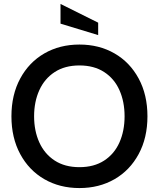

<svg xmlns="http://www.w3.org/2000/svg" viewBox="-20 -940 806 974"><path d="M38 -350Q38 -459 82.5 -541.5Q127 -624 205 -669Q283 -714 383 -714Q483 -714 561 -669Q639 -624 683.5 -541.5Q728 -459 728 -350Q728 -241 683.5 -158.5Q639 -76 561 -31Q483 14 383 14Q283 14 205 -31Q127 -76 82.5 -158.5Q38 -241 38 -350ZM612 -350Q612 -424 586 -482.5Q560 -541 508.5 -574.5Q457 -608 383 -608Q309 -608 257.5 -574.5Q206 -541 179.5 -482.5Q153 -424 153 -350Q153 -276 179.5 -217.5Q206 -159 257.5 -125.5Q309 -92 383 -92Q457 -92 508.5 -125.5Q560 -159 586 -217.5Q612 -276 612 -350ZM287 -820V-920L478 -825V-762Z"/></svg>

Font: Cabin Medium
Style: Regular
Weight: 500
Designer: Pablo Impallari
Foundry: Pablo Impallari. http://www.impallari.com Igino Marini. http://www.ikern.com
Version: Version 2.001